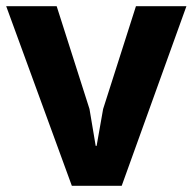

<svg xmlns="http://www.w3.org/2000/svg" viewBox="-20 -600 622 620"><path d="M212 0 0 -580H163L269 -248L289 -129H292L313 -248L419 -580H582L373 0Z"/></svg>

Font: Menbere
Style: Regular
Weight: 400
Designer: Aleme Tadesse
Foundry: Sorkin Type Co
Version: Version 1.000